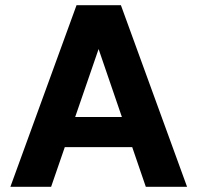

<svg xmlns="http://www.w3.org/2000/svg" viewBox="-20 -720 761 740"><path d="M20 0 275 -700H446L701 0H542L360 -531L177 0ZM131 -153 170 -269H538L576 -153Z"/></svg>

Font: DM Sans 20pt Black
Style: Regular
Weight: 900
Version: Version 4.004;gftools[0.9.30]